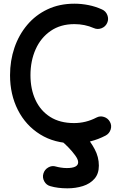

<svg xmlns="http://www.w3.org/2000/svg" viewBox="-20 -733 656 1046"><path d="M564 -608.4Q554.7 -587.4 533 -579.1Q511.2 -570.8 490.7 -580.1Q441.9 -601.6 385.3 -601.6Q309.6 -601.6 255.9 -564.5Q202.1 -527.3 174.1 -464.4Q146 -401.4 146 -323.2Q146 -247.6 173.3 -188.5Q200.7 -129.4 253.7 -95.9Q306.6 -62.5 383.3 -62.5Q447.8 -62.5 504.9 -92.3Q524.9 -103 546.6 -95.9Q568.4 -88.9 579.1 -68.8Q589.8 -49.3 582.8 -27.3Q575.7 -5.4 555.7 5.4Q474.6 47.9 383.3 47.9Q276.9 47.9 198.5 -1Q120.1 -49.8 77.4 -134Q34.7 -218.3 34.7 -323.2Q34.7 -402.3 58.6 -472.7Q82.5 -543 128.2 -597.2Q173.8 -651.4 238.8 -682.1Q303.7 -712.9 385.3 -712.9Q423.8 -712.9 461.9 -705.3Q500 -697.8 535.6 -681.6Q556.6 -672.4 564.9 -650.6Q573.2 -628.9 564 -608.4ZM308.1 -42Q322.3 -59.6 345.2 -62Q368.2 -64.5 386.2 -49.8Q410.6 -30.3 441.7 3.2Q472.7 36.6 495.6 79.3Q518.6 122.1 518.6 169.4Q518.6 213.9 494.4 241.2Q470.2 268.6 431.2 280.8Q392.1 293 347.2 293Q294.4 293 254.4 281.2Q232.4 275.4 221.2 254.9Q210 234.4 216.3 212.9Q222.7 190.9 242.9 179.2Q263.2 167.5 284.7 174.3Q294.4 177.2 311.3 179.9Q328.1 182.6 343.8 182.6Q405.8 182.6 405.8 150.9Q405.8 135.7 389.6 113.5Q373.5 91.3 352.5 69.8Q331.5 48.3 315.9 36.1Q298.3 22 296.1 -1Q293.9 -23.9 308.1 -42Z"/></svg>

Font: Mikhak-FD SemiBold
Style: Regular
Weight: 600
Designer: Amin Abedi
Version: Version 3.2